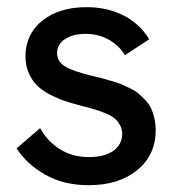

<svg xmlns="http://www.w3.org/2000/svg" viewBox="-20 -522 510 550"><path d="M234 8.5Q162 8.5 109 -22Q56 -52.5 27.5 -97L95 -155Q115 -118 151 -95Q187 -72 235 -72Q279 -72 304.5 -90Q330 -108 330 -138.5Q330 -153 323.2 -164.5Q316.5 -176 308 -183.2Q299.5 -190.5 281.5 -197.8Q263.5 -205 251.5 -208.5Q239.5 -212 215 -218.5Q186.5 -226 166.5 -232.5Q146.5 -239 123.5 -251Q100.5 -263 86.2 -277Q72 -291 62.5 -312.5Q53 -334 53 -360.5Q53 -424 101.2 -462.8Q149.5 -501.5 228 -501.5Q287 -501.5 333.8 -477.8Q380.5 -454 407.5 -409.5L338 -364Q320 -393 290.5 -409Q261 -425 225 -425Q189.5 -425 166.5 -410.2Q143.5 -395.5 143.5 -370Q143.5 -345.5 166.2 -331.8Q189 -318 243 -305Q261.5 -300.5 271.2 -298Q281 -295.5 299 -290.2Q317 -285 327.2 -280.8Q337.5 -276.5 352.8 -269Q368 -261.5 377 -253.8Q386 -246 396.5 -235Q407 -224 412.8 -211.8Q418.5 -199.5 422.2 -183.5Q426 -167.5 426 -149Q426 -78 373.2 -34.8Q320.5 8.5 234 8.5Z"/></svg>

Font: HK Grotesk Medium
Style: Regular
Weight: 500
Designer: Alfredo Marco Pradil
Foundry: Hanken Design Co.
Version: Version 3.001;FEAKit 1.0